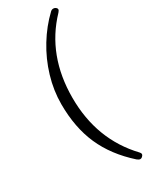

<svg xmlns="http://www.w3.org/2000/svg" viewBox="-235 -796 801 1017"><g transform="rotate(-30 165.0 -287.5)"><path d="M295.4 173.8Q288.1 173.8 276.9 165Q173.8 72.8 126 -35.9Q78.1 -144.5 78.1 -287.1Q78.1 -370.6 103 -453.9Q127.9 -537.1 172.9 -610.6Q217.8 -684.1 276.9 -740.2Q284.7 -747.6 294.4 -747.6Q303.2 -747.6 310.1 -741.7Q315.9 -736.8 315.9 -731Q315.9 -724.6 307.1 -714.8Q146 -545.9 146 -287.1Q146 -30.8 309.1 141.1Q315.9 147.9 315.9 154.8Q315.9 161.1 308.1 168.5Q302.2 173.8 295.4 173.8Z"/></g></svg>

Font: JuniusX
Style: Regular
Weight: 400
Designer: Peter S. Baker
Foundry: Briery Creek Software
Version: Version 1.004